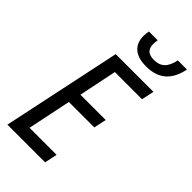

<svg xmlns="http://www.w3.org/2000/svg" viewBox="-284 -1010 1084 1084"><g transform="rotate(45 258.0 -468.5)"><path d="M340 -786C442 -786 496 -839 516 -937H443C429 -869 397 -843 345 -843C298 -843 279 -866 279 -904C279 -915 281 -925 282 -937H212C210 -927 208 -911 208 -899C208 -831 247 -786 340 -786ZM19 0H320L336 -76H120L174 -336H377L393 -411H191L238 -639H455L471 -714H170Z"/></g></svg>

Font: Noto Sans Display SemiCondensed
Style: Italic
Weight: 400
Width: 4
Italic angle: -12°
Designer: Monotype Design Team
Foundry: Monotype Imaging Inc.
Version: Version 1.900